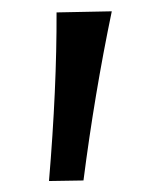

<svg xmlns="http://www.w3.org/2000/svg" viewBox="-20 -708 284 348"><path d="M131.3 -380.9 68.8 -379.9Q83 -548.8 82.5 -685.5L182.6 -687.5Q151.4 -537.6 131.3 -380.9Z"/></svg>

Font: Commissioner Flair
Style: Regular
Weight: 400
Designer: Kostas Bartsokas
Foundry: Kostas Bartsokas
Version: Version 1.000